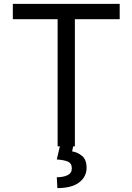

<svg xmlns="http://www.w3.org/2000/svg" viewBox="-20 -747 676 980"><path d="M590.9 -727.3V-649.1H362.2V0H274.1V-649.1H45.5V-727.3ZM285.5 0H353.7L348 25.6Q375.7 29.8 398.8 48.8Q421.9 67.8 421.9 109.4Q421.9 155.2 384.1 184.1Q346.2 213.1 272.7 213.1L269.9 157.7Q302.9 157.7 324.8 147.2Q346.6 136.7 346.6 112.2Q346.6 87.7 328.5 78.8Q310.4 70 269.9 66.8Z"/></svg>

Font: Inter UI
Style: Regular
Weight: 400
Designer: Rasmus Andersson
Foundry: rsms
Version: Version 2.2